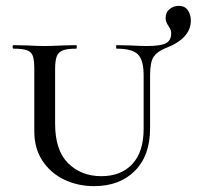

<svg xmlns="http://www.w3.org/2000/svg" viewBox="-20 -622 671 655"><path d="M378 -456Q376 -456 376 -462Q376 -468 378 -468L423 -467Q459 -465 481 -465Q528 -465 546 -474.5Q564 -484 564 -508Q564 -518 560 -524.5Q556 -531 555 -533Q545 -547 545 -560Q545 -580 558.5 -591Q572 -602 590 -602Q610 -602 620.5 -587.5Q631 -573 631 -552Q631 -490 543 -457Q516 -446 504 -428Q492 -410 492 -365V-184Q492 -91 440 -39Q388 13 301 13Q245 13 198.5 -9.5Q152 -32 124.5 -74Q97 -116 97 -174V-387Q97 -417 92 -431Q87 -445 72 -450.5Q57 -456 26 -456Q23 -456 23 -462Q23 -468 26 -468L72 -467Q108 -465 131 -465Q157 -465 195 -467L240 -468Q242 -468 242 -462Q242 -456 240 -456Q209 -456 194 -450Q179 -444 173.5 -429.5Q168 -415 168 -385V-200Q168 -109 212.5 -65Q257 -21 326 -21Q393 -21 431.5 -62.5Q470 -104 470 -182V-365Q470 -417 450.5 -436.5Q431 -456 378 -456Z"/></svg>

Font: Cormorant SC Medium
Style: Regular
Weight: 500
Designer: Christian Thalmann (Catharsis Fonts)
Foundry: Catharsis Fonts
Version: Version 4.000